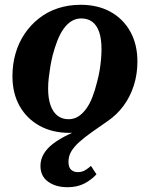

<svg xmlns="http://www.w3.org/2000/svg" viewBox="-20 -544 621 802"><path d="M149 149Q149 123 162 100Q175 77 201.5 56.5Q228 36 269 16.5Q310 -3 367 -24L354 -2Q334 4 314 7.5Q294 11 270 11Q199 11 145.5 -18.5Q92 -48 62 -101Q32 -154 32 -226Q32 -276 45 -321Q58 -366 83 -403Q108 -440 143 -467.5Q178 -495 222 -509.5Q266 -524 317 -524Q388 -524 441 -495Q494 -466 524 -412.5Q554 -359 554 -287Q554 -234 539 -187Q524 -140 496 -102Q468 -64 428 -37Q393 -13 363.5 8Q334 29 312 48.5Q290 68 278 88Q266 108 266 132Q266 155 277 165Q288 175 305 175Q323 175 336.5 166.5Q350 158 360 149L383 184Q362 207 332.5 222.5Q303 238 262 238Q213 238 181 215Q149 192 149 149ZM385 -200Q392 -225 396 -249Q400 -273 402 -296Q404 -319 404 -339Q404 -381 394.5 -409.5Q385 -438 366 -452.5Q347 -467 319 -467Q297 -467 278.5 -455.5Q260 -444 245.5 -423.5Q231 -403 220 -375Q209 -347 200 -313Q194 -289 190 -264.5Q186 -240 183.5 -217.5Q181 -195 181 -174Q181 -133 191 -104.5Q201 -76 220 -61Q239 -46 266 -46Q289 -46 307 -57.5Q325 -69 340 -89.5Q355 -110 366 -138.5Q377 -167 385 -200Z"/></svg>

Font: Roboto Serif 72pt SemiCondensed SemiBold
Style: Italic
Weight: 600
Width: 4
Italic angle: -10°
Designer: Greg Gazdowicz
Foundry: Commercial Type
Version: Version 1.008